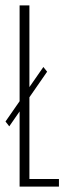

<svg xmlns="http://www.w3.org/2000/svg" viewBox="-20 -695 269 715"><path d="M14.5 -224.5 155.5 -428 141.5 -445.5 0.5 -242.5ZM53 0H199.5V-28.5H89.5V-675H53Z"/></svg>

Font: Anybody ExtraCondensed ExtraLight
Style: Regular
Weight: 250
Width: 2
Version: Version 1.113;gftools[0.9.25]